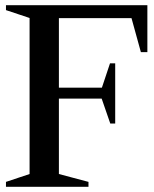

<svg xmlns="http://www.w3.org/2000/svg" viewBox="-20 -720 592 740"><path d="M3 0V-19L108 -54L94 -34V-666L108 -646L3 -681V-700H548V-519H523L483 -664L502 -650H192L207 -665V-367L192 -382H387L368 -368L404 -476H424V-244H405L367 -354L387 -340H192L207 -355V-34L193 -53L321 -19V0Z"/></svg>

Font: Wittgenstein Medium
Style: Regular
Weight: 500
Designer: Jörg Drees
Foundry: Jörg Drees
Version: Version 1.500